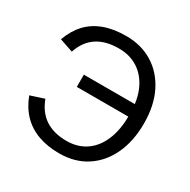

<svg xmlns="http://www.w3.org/2000/svg" viewBox="-165 -877 1037 1049"><g transform="rotate(30 354.0 -352.5)"><path d="M340 17Q266 17 207 -4.5Q148 -26 106.5 -69Q65 -112 41 -176L127 -204Q153 -133 206.5 -97.5Q260 -62 341 -62Q412 -62 463 -97.5Q514 -133 541 -198Q568 -263 568 -351V-365Q568 -452 539.5 -514Q511 -576 459.5 -609.5Q408 -643 338 -643Q254 -643 200.5 -607Q147 -571 123 -499L38 -528Q61 -592 101 -635Q141 -678 200.5 -700Q260 -722 339 -722Q434 -722 506.5 -677.5Q579 -633 620 -551Q661 -469 661 -355Q661 -244 621.5 -160Q582 -76 510 -29.5Q438 17 340 17ZM243 -346V-423H612V-346Z"/></g></svg>

Font: TikTok Sans 24pt
Style: Regular
Weight: 400
Version: Version 4.000